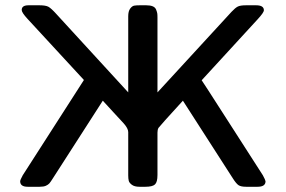

<svg xmlns="http://www.w3.org/2000/svg" viewBox="-20 -714 1093 734"><path d="M57.1 -21Q57.1 -25.9 66.9 -43.9L300.8 -408.2L85 -642.1Q63 -666 63 -675.8Q63 -693.8 88.9 -693.8H130.9Q154.8 -693.8 165.3 -688Q175.8 -682.1 194.8 -661.1L470.2 -360.8V-651.9Q470.2 -670.9 477.5 -680.9Q484.9 -690.9 492.9 -692.4Q501 -693.8 514.2 -693.8H539.1Q554.2 -693.8 563.7 -689.9Q573.2 -686 576.7 -677.5Q580.1 -668.9 581.1 -663.6Q582 -658.2 582 -647.9V-360.8L865.2 -668.9Q879.4 -684.1 889.2 -689Q898.9 -693.8 920.9 -693.8H959Q988.8 -693.8 988.8 -674.8Q988.8 -666 964.8 -640.1L751 -407.2L777.8 -366.2L984.9 -43.9Q994.6 -25.9 995.1 -21Q995.1 0 964.8 0H920.9Q900.9 0 891.8 -6.1Q882.8 -12.2 870.1 -32.2L679.2 -329.1Q591.3 -232.9 585.9 -225.1Q582 -218.3 582 -207V-44.9Q582 -18.1 572.5 -9Q563 0 536.1 0H513.2Q494.1 0 484.1 -7.6Q474.1 -15.1 472.2 -22.9Q470.2 -30.8 470.2 -43.9V-209Q470.2 -223.1 452.1 -243.2Q444.3 -252 416 -282.2Q390.1 -310.1 373 -329.1L182.1 -32.2Q173.3 -18.1 168.7 -12.9Q164.1 -7.8 155.5 -3.9Q147 0 131.8 0H85.9Q57.1 0 57.1 -21Z"/></svg>

Font: CMU Sans Serif Demi Condensed
Style: DemiCondensed
Weight: 600
Width: 3
Version: Version 0.7.0